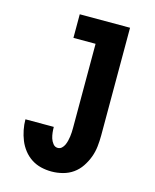

<svg xmlns="http://www.w3.org/2000/svg" viewBox="-112 -812 724 896"><g transform="rotate(15 250.0 -363.5)"><path d="M223 8Q197 8 172 2Q147 -4 125.5 -18Q104 -32 88 -52.5Q72 -73 62.5 -96.5Q53 -120 48 -145.5Q43 -171 43 -196H180Q180 -183 181.5 -169Q183 -155 187 -142Q191 -129 200 -117.5Q209 -106 223 -106Q234 -106 242 -113.5Q250 -121 254.5 -131Q259 -141 261.5 -151.5Q264 -162 265.5 -172.5Q267 -183 267.5 -193.5Q268 -204 268 -215V-621H161V-735H404V-215Q404 -188 401 -161Q398 -134 388.5 -108.5Q379 -83 363.5 -60Q348 -37 326 -21.5Q304 -6 277 1Q250 8 223 8Z"/></g></svg>

Font: Iosevka Curly Slab Heavy
Style: Regular
Weight: 900
Monospace: yes
Designer: Belleve Invis
Foundry: Belleve Invis
Version: Version 22.1.2; ttfautohint (v1.8.4)